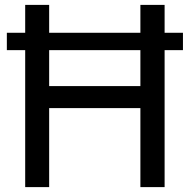

<svg xmlns="http://www.w3.org/2000/svg" viewBox="-20 -765 775 785"><path d="M83 -560H8V-631H83V-745H181V-631H554V-745H653V-631H728V-560H653V0H554V-323H181V0H83ZM554 -413V-560H181V-413Z"/></svg>

Font: BLUETTI 2.0 Normal
Style: Normal
Weight: 400
Designer: Stijn de Vries
Foundry: tokotype
Version: Version 2.005;October 31, 2023;FontCreator 14.0.0.2814 64-bi